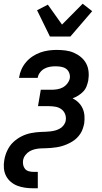

<svg xmlns="http://www.w3.org/2000/svg" viewBox="-30 -796 550 1031"><path d="M149 215Q127 215 105 212Q83 209 63.5 201.5Q44 194 28 180.5Q12 167 2.5 148.5Q-7 130 -9 108Q-11 86 -7 64Q-5 51 -1 38Q3 25 9 12.5Q15 0 22.5 -11Q30 -22 40.5 -32Q51 -42 62.5 -50Q74 -58 86 -64Q98 -70 111 -74.5Q124 -79 137.5 -81.5Q151 -84 163.5 -85.5Q176 -87 189 -87.5Q202 -88 215 -88.5Q228 -89 241 -90.5Q254 -92 267 -95.5Q280 -99 292 -106Q304 -113 312.5 -124.5Q321 -136 323 -149Q326 -167 319.5 -183.5Q313 -200 299 -210Q285 -220 267 -223Q249 -226 231 -226H174L189 -314H246Q261 -314 277 -316.5Q293 -319 307 -326.5Q321 -334 331.5 -347.5Q342 -361 345 -376Q347 -391 341.5 -405Q336 -419 324.5 -427Q313 -435 298 -437.5Q283 -440 267 -440Q253 -440 238 -437.5Q223 -435 209 -427.5Q195 -420 185 -407Q175 -394 173 -380L172 -378H72L73 -382Q76 -403 85.5 -424Q95 -445 110.5 -463Q126 -481 146 -494Q166 -507 187.5 -514.5Q209 -522 231 -525Q253 -528 274 -528Q298 -528 321.5 -525Q345 -522 366 -513Q387 -504 404.5 -489.5Q422 -475 432.5 -455.5Q443 -436 445.5 -412Q448 -388 444 -364Q441 -349 435 -333Q429 -317 417 -304.5Q405 -292 390.5 -283Q376 -274 360 -268Q378 -259 392 -245Q406 -231 414 -213Q422 -195 423.5 -174Q425 -153 422 -132Q419 -118 414 -103.5Q409 -89 400.5 -76.5Q392 -64 381 -53.5Q370 -43 356.5 -35Q343 -27 329 -21Q315 -15 301 -11Q287 -7 272.5 -5Q258 -3 243.5 -1.5Q229 0 215 0Q201 0 186 1Q171 2 156.5 5.5Q142 9 129 16.5Q116 24 106.5 36.5Q97 49 94 64Q92 77 94.5 89.5Q97 102 104.5 111Q112 120 124.5 123.5Q137 127 150 127H173V215ZM238 -600 169 -741 227 -771 303 -664 414 -776 465 -736 348 -600Z"/></svg>

Font: Iosevka Semibold Oblique
Style: Regular
Weight: 600
Italic angle: -9°
Monospace: yes
Designer: Belleve Invis
Foundry: Belleve Invis
Version: Version 32.5.0; ttfautohint (v1.8.4)